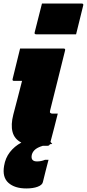

<svg xmlns="http://www.w3.org/2000/svg" viewBox="-28 -820 488 1080"><path d="M208 -800H432Q443 -800 440 -789L400 -627H176Q164 -627 167 -638ZM85 -547H330Q341 -547 338 -536Q317 -451 296 -367Q275 -283 254 -199Q251 -188 255 -185Q259 -181 266 -181H297Q287 -142 277 -102Q267 -62 256 -22Q261 -17 266 -10Q261 -10 253 -9Q249 0 240 0H213Q180 10 166 24.5Q152 39 150 56Q146 88 180 88Q204 88 225 79H245Q242 90 238.5 103.5Q235 117 229 140.5Q223 164 213 205Q209 221 183.5 230.5Q158 240 120 240Q55 240 19.5 208.5Q-16 177 -5 113Q2 69 27.5 36Q53 3 92 -18Q53 -38 42.5 -78Q32 -118 47 -176Q58 -218 71.5 -269.5Q85 -321 96 -365H51Q40 -365 43 -376Z"/></svg>

Font: Recursive Sn Lnr St Blk
Style: Italic
Weight: 900
Italic angle: -15°
Version: Version 1.079;hotconv 1.0.112;makeotfexe 2.5.65598; ttfautoh